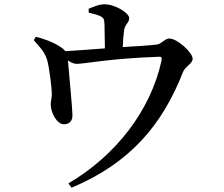

<svg xmlns="http://www.w3.org/2000/svg" viewBox="-20 -812 1040 893"><path d="M393 -753C413 -748 434 -744 448 -736C464 -728 465 -719 466 -698L468 -587C410 -583 340 -577 284 -574C278 -582 268 -590 251 -600C222 -618 182 -632 147 -641L137 -625C163 -596 187 -572 199 -534C209 -500 221 -405 221 -371C220 -352 215 -335 216 -324C217 -288 244 -233 279 -234C302 -235 317 -248 317 -276C317 -305 300 -481 296 -531C312 -520 323 -515 339 -515C370 -515 492 -540 717 -548C732 -549 734 -545 731 -529C681 -300 521 -90 298 41L313 61C586 -54 735 -231 832 -479C841 -502 876 -516 876 -539C876 -567 805 -633 767 -633C748 -633 731 -608 711 -605C673 -600 609 -597 551 -593C552 -620 554 -650 557 -670C561 -701 581 -705 581 -728C581 -750 518 -792 466 -792C439 -792 416 -781 392 -771Z"/></svg>

Font: Noto Serif SC SemiBold
Style: Regular
Weight: 600
Designer: Ryoko NISHIZUKA 西塚涼子 (kana & ideographs); Frank Grießhammer (Latin, Greek & Cyrillic); Wenlong ZHANG 张文龙 (bopomofo); San
Foundry: Adobe
Version: Version 2.001;hotconv 1.1.0;makeotfexe 2.6.0